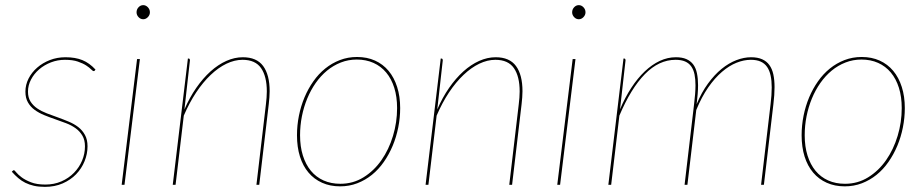

<svg xmlns="http://www.w3.org/2000/svg" viewBox="-20 -720 3587 748"><path d="M352 -449Q349.5 -445 348.2 -444Q347 -443 345 -443Q341.5 -443 335 -449.8Q328.5 -456.5 316 -464.8Q303.5 -473 283.5 -480Q263.5 -487 233 -487Q204.5 -487 178.5 -477Q152.5 -467 132.5 -449.8Q112.5 -432.5 100.8 -410Q89 -387.5 89 -363Q89 -340 99 -324.2Q109 -308.5 125.2 -297.5Q141.5 -286.5 162.2 -278.5Q183 -270.5 204.8 -262.8Q226.5 -255 247.5 -246.2Q268.5 -237.5 284.8 -225Q301 -212.5 311 -194.2Q321 -176 321 -150Q321 -120.5 309.5 -92Q298 -63.5 276.5 -41.2Q255 -19 224.2 -5.5Q193.5 8 155 8Q131 8 112.2 3.8Q93.5 -0.5 78.5 -8Q63.5 -15.5 50.8 -26.5Q38 -37.5 26 -51L29 -54Q32 -57 34 -57Q36.5 -57 43.5 -48.2Q50.5 -39.5 64.5 -29Q78.5 -18.5 100.8 -9.8Q123 -1 157 -1Q191 -1 219.5 -13.5Q248 -26 268.2 -46.8Q288.5 -67.5 299.8 -94.2Q311 -121 311 -150Q311 -174.5 301 -191.5Q291 -208.5 274.8 -220.2Q258.5 -232 237.5 -240Q216.5 -248 194.8 -255.5Q173 -263 152.2 -271.5Q131.5 -280 115.2 -291.8Q99 -303.5 89 -320.8Q79 -338 79 -363Q79 -389.5 91.2 -413.8Q103.5 -438 124.8 -456.5Q146 -475 174.2 -486Q202.5 -497 235 -497Q273.5 -497 301 -485.8Q328.5 -474.5 352 -449Z M525 -490 465 0H454L514 -490ZM564 -672Q564 -661.5 556 -653.2Q548 -645 538 -645Q527.5 -645 519.8 -653.2Q512 -661.5 512 -672Q512 -683.5 519.8 -691.8Q527.5 -700 538 -700Q548 -700 556 -691.8Q564 -683.5 564 -672Z M653 0 712 -492H714Q718 -492 719 -489.8Q720 -487.5 720 -485L698.5 -293.5Q718.5 -340 744.5 -377.5Q770.5 -415 800.2 -441.8Q830 -468.5 862 -482.8Q894 -497 926 -497Q980 -497 1005.2 -462.8Q1030.5 -428.5 1030.5 -364.5Q1030.5 -353 1029.5 -340.2Q1028.5 -327.5 1027 -314L990 0H979L1016 -314Q1017.5 -327 1018.5 -339.5Q1019.5 -352 1019.5 -363.5Q1019.5 -422.5 997 -454.8Q974.5 -487 925 -487Q894 -487 862.2 -471.8Q830.5 -456.5 800.8 -428.2Q771 -400 744.2 -359.8Q717.5 -319.5 696 -269.5L664 0Z M1306 -4Q1355.5 -4 1396.2 -29.2Q1437 -54.5 1466 -96Q1495 -137.5 1511 -190.5Q1527 -243.5 1527 -299Q1527 -343 1516 -378Q1505 -413 1484.5 -437.5Q1464 -462 1435 -475Q1406 -488 1370 -488Q1337 -488 1307.8 -476.5Q1278.5 -465 1254 -444.8Q1229.5 -424.5 1210 -396.8Q1190.5 -369 1177 -336.2Q1163.5 -303.5 1156.2 -267Q1149 -230.5 1149 -193Q1149 -149 1160 -114Q1171 -79 1191.2 -54.5Q1211.5 -30 1240.5 -17Q1269.5 -4 1306 -4ZM1305 6Q1266 6 1234.8 -8Q1203.5 -22 1181.8 -47.8Q1160 -73.5 1148.5 -110.2Q1137 -147 1137 -193Q1137 -231.5 1144.5 -269Q1152 -306.5 1166.2 -340.5Q1180.5 -374.5 1200.8 -403.2Q1221 -432 1247 -453Q1273 -474 1304.2 -486Q1335.5 -498 1371 -498Q1410 -498 1441 -484Q1472 -470 1493.8 -444Q1515.5 -418 1527.2 -381.2Q1539 -344.5 1539 -299Q1539 -261 1531.5 -223.5Q1524 -186 1509.8 -152Q1495.5 -118 1475.2 -89Q1455 -60 1429 -39Q1403 -18 1371.8 -6Q1340.5 6 1305 6Z M1638 0 1697 -492H1699Q1703 -492 1704 -489.8Q1705 -487.5 1705 -485L1683.5 -293.5Q1703.5 -340 1729.5 -377.5Q1755.5 -415 1785.2 -441.8Q1815 -468.5 1847 -482.8Q1879 -497 1911 -497Q1965 -497 1990.2 -462.8Q2015.5 -428.5 2015.5 -364.5Q2015.5 -353 2014.5 -340.2Q2013.5 -327.5 2012 -314L1975 0H1964L2001 -314Q2002.5 -327 2003.5 -339.5Q2004.5 -352 2004.5 -363.5Q2004.5 -422.5 1982 -454.8Q1959.5 -487 1910 -487Q1879 -487 1847.2 -471.8Q1815.5 -456.5 1785.8 -428.2Q1756 -400 1729.2 -359.8Q1702.5 -319.5 1681 -269.5L1649 0Z M2222 -490 2162 0H2151L2211 -490ZM2261 -672Q2261 -661.5 2253 -653.2Q2245 -645 2235 -645Q2224.5 -645 2216.8 -653.2Q2209 -661.5 2209 -672Q2209 -683.5 2216.8 -691.8Q2224.5 -700 2235 -700Q2245 -700 2253 -691.8Q2261 -683.5 2261 -672Z M2350 0 2409 -492H2411Q2415 -492 2416 -489.8Q2417 -487.5 2417 -485L2395.5 -294Q2415 -340.5 2439.5 -378Q2464 -415.5 2492 -442Q2520 -468.5 2550.5 -482.8Q2581 -497 2613 -497Q2637.5 -497 2654 -489.8Q2670.5 -482.5 2680.8 -468.8Q2691 -455 2695.2 -434.5Q2699.5 -414 2699.5 -388Q2699.5 -371.5 2698 -353.2Q2696.5 -335 2694 -314Q2713 -360 2738.2 -394.5Q2763.5 -429 2791.5 -451.8Q2819.5 -474.5 2849 -485.8Q2878.5 -497 2906 -497Q2931.5 -497 2949 -489.2Q2966.5 -481.5 2977.2 -466.8Q2988 -452 2992.8 -430.2Q2997.5 -408.5 2997.5 -380.5Q2997.5 -350.5 2993 -314L2956 0H2945L2982 -314Q2986.5 -350 2986.5 -379.5Q2986.5 -405.5 2982.2 -425.5Q2978 -445.5 2968.5 -459.2Q2959 -473 2943.5 -480Q2928 -487 2905 -487Q2878 -487 2849.2 -475.5Q2820.5 -464 2792.8 -440.2Q2765 -416.5 2739.2 -379.5Q2713.5 -342.5 2692.5 -291.5L2658 0H2647L2684 -314Q2686.5 -335 2688 -353.2Q2689.5 -371.5 2689.5 -387.5Q2689.5 -411.5 2685.8 -430Q2682 -448.5 2673 -461.2Q2664 -474 2649 -480.5Q2634 -487 2612 -487Q2547 -487 2492.2 -431Q2437.5 -375 2393 -269.5L2361 0Z M3272 -4Q3321.5 -4 3362.2 -29.2Q3403 -54.5 3432 -96Q3461 -137.5 3477 -190.5Q3493 -243.5 3493 -299Q3493 -343 3482 -378Q3471 -413 3450.5 -437.5Q3430 -462 3401 -475Q3372 -488 3336 -488Q3303 -488 3273.8 -476.5Q3244.5 -465 3220 -444.8Q3195.5 -424.5 3176 -396.8Q3156.5 -369 3143 -336.2Q3129.5 -303.5 3122.2 -267Q3115 -230.5 3115 -193Q3115 -149 3126 -114Q3137 -79 3157.2 -54.5Q3177.5 -30 3206.5 -17Q3235.5 -4 3272 -4ZM3271 6Q3232 6 3200.8 -8Q3169.5 -22 3147.8 -47.8Q3126 -73.5 3114.5 -110.2Q3103 -147 3103 -193Q3103 -231.5 3110.5 -269Q3118 -306.5 3132.2 -340.5Q3146.5 -374.5 3166.8 -403.2Q3187 -432 3213 -453Q3239 -474 3270.2 -486Q3301.5 -498 3337 -498Q3376 -498 3407 -484Q3438 -470 3459.8 -444Q3481.5 -418 3493.2 -381.2Q3505 -344.5 3505 -299Q3505 -261 3497.5 -223.5Q3490 -186 3475.8 -152Q3461.5 -118 3441.2 -89Q3421 -60 3395 -39Q3369 -18 3337.8 -6Q3306.5 6 3271 6Z"/></svg>

Font: Lato Hairline
Style: Italic
Weight: 250
Italic angle: -7°
Designer: Lukasz Dziedzic
Foundry: Lukasz Dziedzic
Version: Version 1.104; Western+Polish opensource